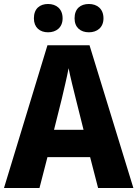

<svg xmlns="http://www.w3.org/2000/svg" viewBox="-20 -943 689 963"><path d="M150 -851C150 -805 180 -781 221 -781C262 -781 294 -805 294 -851C294 -899 262 -923 221 -923C180 -923 150 -900 150 -851ZM354 -851C354 -805 384 -781 426 -781C467 -781 499 -805 499 -851C499 -899 467 -923 426 -923C384 -923 354 -900 354 -851ZM472 0H649L429 -716H218L0 0H178L218 -155H432ZM360 -448 399 -292H251L290 -448C299 -488 317 -560 324 -601C332 -560 350 -488 360 -448Z"/></svg>

Font: Noto Sans Arabic UI SmCn XBd
Style: Regular
Weight: 800
Width: 4
Designer: Monotype Design Team, Nadine Chahine and Nizar Qandah
Foundry: Monotype Imaging Inc.
Version: Version 2.010